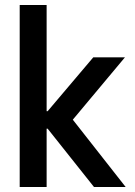

<svg xmlns="http://www.w3.org/2000/svg" viewBox="-20 -750 540 770"><path d="M59 0V-730H167V-304H171L354 -520H481L272 -270L484 0H357L171 -234H167V0Z"/></svg>

Font: M PLUS 1 Code Medium
Style: Regular
Weight: 500
Designer: Coji Morishita
Foundry: UNDERFOREST DESIGN
Version: Version 1.002